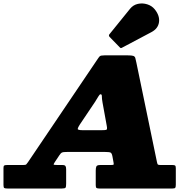

<svg xmlns="http://www.w3.org/2000/svg" viewBox="-80 -1083 1110 1103"><path d="M808.5 -1030Q792 -1050 765.8 -1058.2Q739.5 -1066.5 712.5 -1060.8Q685.5 -1055 667.5 -1033L550.5 -888.5Q541.5 -879.5 550 -870.5L606.5 -812.5Q610.5 -808 613.5 -807Q616.5 -806 622 -809.5L790 -898.5Q828.5 -919 833.5 -956Q838.5 -993 808.5 -1030ZM465.5 -497Q477 -514.5 484.5 -528Q492 -541.5 498 -541.5Q505.5 -541.5 505.2 -528.8Q505 -516 509 -494L533.5 -359Q537.5 -339 530.2 -337Q523 -335 501 -335H397Q365.5 -335 366.5 -342.8Q367.5 -350.5 377.5 -366ZM-60 -20Q-60 -5.5 -55.2 -2.8Q-50.5 0 -36 0H275Q293 0 296.5 -5Q300 -10 300 -28V-110Q300 -123.5 296 -129.2Q292 -135 279 -135H253Q228.5 -135 228 -138Q227.5 -141 237 -155L261 -191Q269.5 -204 276 -207Q282.5 -210 304 -210H525Q548 -210 555.2 -206.5Q562.5 -203 566 -184L571.5 -154Q574 -141.5 573 -138.2Q572 -135 556 -135H496.5Q478 -135 474 -127.5Q470 -120 470 -103V-19Q470 -6 474.8 -3Q479.5 0 492 0H910Q924 0 927 -4.5Q930 -9 930 -23V-116Q930 -128.5 926.2 -131.8Q922.5 -135 911 -135H845Q829.5 -135 826.8 -137.8Q824 -140.5 821.5 -153L703.5 -723Q700 -741.5 697.2 -750.2Q694.5 -759 685.5 -762Q676.5 -765 654 -765H520Q498 -765 492.8 -759.5Q487.5 -754 479 -741L80.5 -151Q74.5 -142.5 71 -138.8Q67.5 -135 52 -135H-40Q-51.5 -135 -55.8 -132.2Q-60 -129.5 -60 -118Z"/></svg>

Font: Besley Black
Style: Italic
Weight: 900
Italic angle: -13°
Designer: Owen Earl
Foundry: indestructible type*
Version: Version 2.001